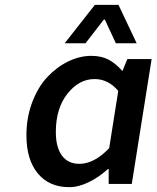

<svg xmlns="http://www.w3.org/2000/svg" viewBox="-20 -751 640 784"><path d="M244.1 -574.2 367.2 -731H463.9L538.1 -574.2H453.1L408.2 -670.9H403.8L329.1 -574.2ZM262.2 13.2Q180.7 13.2 134.3 -43Q87.9 -99.1 87.9 -198.2Q87.9 -271 111.6 -333.5Q135.3 -396 173.3 -436.5Q211.4 -477.1 258.3 -500Q305.2 -522.9 353 -522.9Q394 -522.9 423.1 -507.6Q452.1 -492.2 480 -460.9L500 -509.8H599.1L518.1 0H423.8V-61H420.9Q385.3 -28.3 343.3 -7.6Q301.3 13.2 262.2 13.2ZM304.2 -82Q364.7 -82 425.8 -146L462.9 -379.9Q421.9 -428.2 366.2 -428.2Q302.7 -428.2 255.4 -368.4Q208 -308.6 208 -211.9Q208 -149.4 232.9 -115.7Q257.8 -82 304.2 -82Z"/></svg>

Font: Office Code Pro Medium Italic
Style: Regular
Weight: 500
Italic angle: -9°
Designer: Nathan Rutzky & Paul D. Hunt
Foundry: Adobe Systems Incorporated
Version: Version 1.004;PS 001.004;hotconv 1.0.70;makeotf.lib2.5.58329